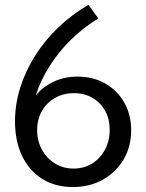

<svg xmlns="http://www.w3.org/2000/svg" viewBox="-20 -752 599 787"><path d="M278.3 14.6Q206.5 14.6 153.3 -18.6Q100.1 -51.8 70.8 -112.3Q41.5 -172.9 41.5 -254.9Q41.5 -324.2 62.7 -392.1Q84 -460 123.3 -522.7Q162.6 -585.4 218.3 -638.9Q273.9 -692.4 342.8 -732.4L382.8 -676.3Q320.8 -638.7 270 -588.4Q219.2 -538.1 182.6 -480Q146 -421.9 126.5 -360.8Q156.7 -397 200.7 -417.5Q244.6 -438 297.9 -438Q361.8 -438 411.4 -409.7Q460.9 -381.3 489.3 -331.8Q517.6 -282.2 517.6 -218.3Q517.6 -150.9 486.6 -98.4Q455.6 -45.9 401.6 -15.6Q347.7 14.6 278.3 14.6ZM281.7 -61Q324.2 -61 357.7 -81.8Q391.1 -102.5 410.4 -138.7Q429.7 -174.8 429.7 -219.7Q429.7 -264.2 410.9 -297.9Q392.1 -331.5 359.1 -350.8Q326.2 -370.1 283.2 -370.1Q239.7 -370.1 205.6 -350.6Q171.4 -331.1 151.9 -296.9Q132.3 -262.7 132.3 -218.3Q132.3 -173.8 152.1 -138.2Q171.9 -102.5 205.6 -81.8Q239.3 -61 281.7 -61Z"/></svg>

Font: Kumbh Sans
Style: Regular
Weight: 400
Version: Version 1.005